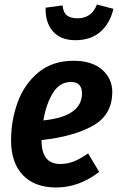

<svg xmlns="http://www.w3.org/2000/svg" viewBox="-20 -814 526 850"><path d="M477 -407Q477 -305 390.5 -257Q304 -209 164 -194V-191Q164 -88 247 -88Q278 -88 307 -99.5Q336 -111 370 -135L419 -53Q330 16 229 16Q133 16 81 -39Q29 -94 29 -193Q29 -280 58 -360.5Q87 -441 149.5 -493Q212 -545 306 -545Q386 -545 431.5 -506Q477 -467 477 -407ZM343 -401Q343 -424 331.5 -437.5Q320 -451 294 -451Q244 -451 214 -402Q184 -353 172 -281Q343 -298 343 -401ZM182 -780 257 -790Q260 -759 276 -746Q292 -733 323 -733Q386 -733 409 -794L482 -775Q467 -710 424 -673Q381 -636 314 -636Q248 -636 214 -675.5Q180 -715 182 -780Z"/></svg>

Font: Fira Sans Condensed SemiBold
Style: Italic
Weight: 600
Width: 3
Italic angle: -8°
Designer: bBox Type GmbH & Carrois Corporate GbR & Edenspiekermann AG
Foundry: bBox Type GmbH & Carrois Corporate GbR & Edenspiekermann AG
Version: Version 4.301